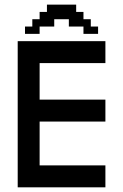

<svg xmlns="http://www.w3.org/2000/svg" viewBox="-20 -801 528 821"><path d="M55.7 0V-625H430.7V-531.2H149.4V-375H430.7V-281.2H149.4V-93.8H430.7V0ZM86.9 -656.2V-687.5H118.2V-718.8H149.4V-750H180.7V-781.2H305.7V-750H336.9V-718.8H368.2V-687.5H399.4V-656.2H336.9V-687.5H274.4V-718.8H211.9V-687.5H149.4V-656.2Z"/></svg>

Font: Terminal Grotesque
Style: Regular
Weight: 400
Designer: Raphaël Bastide
Foundry: http://raphaelbastide.com
Version: Version 1.0